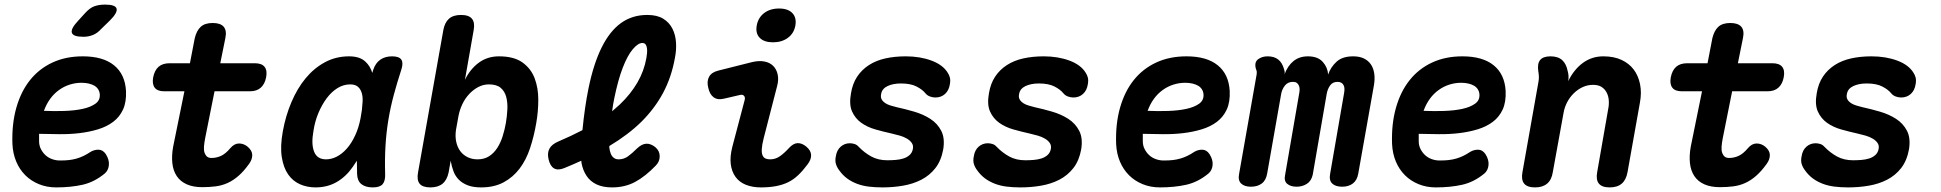

<svg xmlns="http://www.w3.org/2000/svg" viewBox="-20 -805 8440 835"><path d="M440 -135Q456 -110 453.5 -86.5Q451 -63 435 -50Q390 -13 339 -1.5Q288 10 224 10Q184 10 149.5 -4Q115 -18 90 -43Q65 -68 50.5 -102.5Q36 -137 34 -179Q31 -266 51 -336.5Q71 -407 110.5 -456.5Q150 -506 208 -533Q266 -560 340 -560Q428 -560 476 -521Q524 -482 528 -409Q530 -361 515 -328.5Q500 -296 472 -275Q444 -254 406 -242.5Q368 -231 325.5 -226Q283 -221 237.5 -221.5Q192 -222 150 -223V-191Q150 -172 158 -156.5Q166 -141 178 -130Q190 -119 206.5 -113Q223 -107 241 -107Q264 -107 281 -109Q298 -111 313.5 -115.5Q329 -120 343.5 -127Q358 -134 373 -144Q389 -154 408 -154Q427 -154 440 -135ZM171 -323Q216 -321 260.5 -322.5Q305 -324 339.5 -331.5Q374 -339 395 -354Q416 -369 414 -395Q413 -407 407 -416.5Q401 -426 391 -432Q381 -438 366.5 -441.5Q352 -445 335 -445Q308 -445 283 -437Q258 -429 236.5 -413.5Q215 -398 198.5 -375.5Q182 -353 171 -323ZM343 -645Q298 -645 292.5 -662.5Q287 -680 320 -715L351 -749Q371 -771 391 -778Q411 -785 437 -785Q482 -785 487 -767.5Q492 -750 458 -716L420 -679Q404 -661 384.5 -653Q365 -645 343 -645Z M1088 -530Q1118 -530 1130.5 -514.5Q1143 -499 1137.5 -469.5Q1132 -440 1114.5 -424Q1097 -408 1067 -408H913L872 -203Q868 -182 867 -166Q866 -150 870 -139.5Q874 -129 881 -123.5Q888 -118 900 -118Q921 -118 941 -127Q961 -136 982 -161Q999 -181 1019.5 -181Q1040 -181 1057 -167Q1077 -150 1077 -130.5Q1077 -111 1063 -92Q1040 -60 1017 -40Q994 -20 969.5 -9Q945 2 917.5 5.5Q890 9 860 9Q820 9 792 -3.5Q764 -16 748.5 -39.5Q733 -63 729.5 -95.5Q726 -128 733 -167L782 -408H694Q665 -408 653 -423.5Q641 -439 646 -468Q652 -499 669.5 -514.5Q687 -530 718 -530H806L827 -639Q835 -672 853 -688.5Q871 -705 905 -705Q939 -705 953 -688.5Q967 -672 960 -639L938 -530Z M1352 10Q1316 10 1285 -3.5Q1254 -17 1233.5 -46Q1213 -75 1205.5 -121.5Q1198 -168 1210 -234Q1222 -301 1247.5 -361Q1273 -421 1309.5 -465Q1346 -509 1393.5 -534.5Q1441 -560 1498 -560Q1545 -560 1569 -537Q1590 -518 1599 -488Q1601 -494 1603 -501Q1613 -531 1634 -545.5Q1655 -560 1685 -560Q1716 -560 1725.5 -545.5Q1735 -531 1725 -501Q1707 -446 1692.5 -392Q1678 -338 1669 -283.5Q1660 -229 1656.5 -171Q1653 -113 1655 -48Q1656 -18 1644 -4Q1632 10 1601 10Q1570 10 1552 -4Q1534 -18 1533 -48Q1532 -78 1532 -106Q1523 -92 1514 -79Q1485 -37 1444.5 -13.5Q1404 10 1352 10ZM1398 -112Q1421 -112 1444 -123.5Q1467 -135 1488 -158.5Q1509 -182 1525 -217Q1540 -249 1548 -291L1550 -303Q1555 -328 1556 -352Q1559 -377 1554.5 -396Q1550 -415 1538 -426.5Q1526 -438 1503 -438Q1474 -438 1448 -422Q1422 -406 1401 -378Q1380 -350 1364.5 -313Q1349 -276 1343 -234Q1333 -179 1346 -145.5Q1359 -112 1398 -112Z M1852 10Q1818 10 1805 -6Q1792 -22 1798 -55L1908 -674Q1914 -707 1932.5 -723.5Q1951 -740 1985 -740Q2019 -740 2032.5 -723.5Q2046 -707 2040 -674L2002 -458Q2025 -505 2062.5 -532.5Q2100 -560 2150 -560Q2215 -560 2252 -533.5Q2289 -507 2305 -465Q2321 -423 2321 -371.5Q2321 -320 2312 -269Q2302 -211 2285 -160Q2268 -109 2239.5 -71.5Q2211 -34 2170 -12Q2129 10 2072 10Q2038 10 2014.5 1Q1991 -8 1975.5 -23.5Q1960 -39 1952 -60.5Q1944 -82 1940 -106L1931 -55Q1924 -22 1904.5 -6Q1885 10 1852 10ZM2057 -112Q2086 -112 2107 -125.5Q2128 -139 2142.5 -161.5Q2157 -184 2166 -212.5Q2175 -241 2180 -270Q2185 -299 2186.5 -329Q2188 -359 2181.5 -383.5Q2175 -408 2157.5 -423Q2140 -438 2106 -438Q2082 -438 2060 -426.5Q2038 -415 2020 -395.5Q2002 -376 1990.5 -351.5Q1979 -327 1974 -301L1963 -240Q1959 -212 1964 -188.5Q1969 -165 1981.5 -148Q1994 -131 2013.5 -121.5Q2033 -112 2057 -112Z M2832 -85Q2787 -38 2742.5 -14Q2698 10 2642 10Q2602 10 2574.5 -3Q2547 -16 2531 -40Q2515 -64 2509 -96Q2508 -101 2508 -106Q2473 -90 2434 -74Q2407 -63 2390 -72.5Q2373 -82 2366 -111Q2359 -139 2369.5 -158.5Q2380 -178 2409 -190Q2465 -214 2513 -239Q2523 -340 2539 -419Q2561 -527 2596.5 -598.5Q2632 -670 2681 -705Q2730 -740 2795 -740Q2838 -740 2864.5 -723.5Q2891 -707 2904.5 -680Q2918 -653 2920 -619.5Q2922 -586 2915 -552Q2900 -469 2864 -401.5Q2828 -334 2770 -276Q2712 -219 2630 -170V-162Q2632 -147 2636.5 -136Q2641 -125 2649.5 -118.5Q2658 -112 2670 -112Q2693 -112 2711 -125Q2729 -138 2750 -159Q2771 -179 2790.5 -180Q2810 -181 2830 -165Q2849 -149 2849 -125.5Q2849 -102 2832 -85ZM2642 -321Q2660 -336 2676 -351Q2723 -396 2752 -446Q2781 -496 2791 -552Q2793 -563 2794 -574.5Q2795 -586 2793.5 -596Q2792 -606 2787.5 -612Q2783 -618 2773 -618Q2755 -618 2732 -591Q2709 -564 2688.5 -511Q2668 -458 2652 -380Q2646 -352 2642 -321Z M3129 -376Q3101 -369 3083.5 -382Q3066 -395 3060 -424Q3053 -452 3064 -471.5Q3075 -491 3104 -498L3251 -535Q3281 -542 3304.5 -537.5Q3328 -533 3342.5 -518.5Q3357 -504 3362 -481.5Q3367 -459 3360 -432L3301 -203Q3294 -175 3293 -157Q3292 -139 3296.5 -129Q3301 -119 3309.5 -115.5Q3318 -112 3329 -112Q3352 -112 3371 -125Q3390 -138 3411 -161Q3430 -182 3449 -182.5Q3468 -183 3487 -167Q3507 -150 3507.5 -130.5Q3508 -111 3492 -90Q3472 -63 3451.5 -43.5Q3431 -24 3407.5 -12.5Q3384 -1 3354.5 4.5Q3325 10 3289 10Q3252 10 3223.5 -1.5Q3195 -13 3178.5 -36Q3162 -59 3158 -91.5Q3154 -124 3165 -167L3218 -368Q3222 -381 3216 -388Q3210 -395 3198 -392ZM3342 -621Q3303 -621 3284 -640.5Q3265 -660 3271 -694Q3277 -728 3303 -748Q3329 -768 3368 -768Q3407 -768 3426 -748Q3445 -728 3439 -694Q3433 -660 3406.5 -640.5Q3380 -621 3342 -621Z M3818 10Q3785 10 3757.5 6.5Q3730 3 3706.5 -6Q3683 -15 3664 -29Q3645 -43 3630 -64Q3620 -77 3615.5 -91.5Q3611 -106 3615 -125Q3619 -152 3636 -167Q3653 -182 3676 -182Q3685 -182 3695.5 -179Q3706 -176 3714 -167Q3739 -141 3769 -124.5Q3799 -108 3839 -108Q3857 -108 3875.5 -109.5Q3894 -111 3909.5 -116Q3925 -121 3936 -131Q3947 -141 3950 -157Q3953 -172 3945.5 -183Q3938 -194 3924.5 -202Q3911 -210 3894 -215Q3877 -220 3859 -224Q3823 -232 3787.5 -242Q3752 -252 3725.5 -271Q3699 -290 3685.5 -320.5Q3672 -351 3681 -400Q3688 -442 3708 -472Q3728 -502 3759 -522Q3790 -542 3830.5 -551Q3871 -560 3919 -560Q3981 -560 4031 -541.5Q4081 -523 4102 -488Q4108 -479 4111 -467.5Q4114 -456 4111 -439Q4107 -412 4090 -396.5Q4073 -381 4048 -381Q4036 -381 4024 -385.5Q4012 -390 4004 -400Q3991 -416 3965.5 -429Q3940 -442 3898 -442Q3880 -442 3865.5 -439Q3851 -436 3839.5 -430.5Q3828 -425 3821 -416.5Q3814 -408 3812 -396Q3809 -382 3814.5 -372.5Q3820 -363 3830 -356.5Q3840 -350 3853.5 -346Q3867 -342 3879 -339Q3916 -331 3955.5 -319.5Q3995 -308 4026 -288Q4057 -268 4073.5 -236Q4090 -204 4082 -155Q4073 -106 4048 -74Q4023 -42 3987 -23.5Q3951 -5 3907.5 2.5Q3864 10 3818 10Z M4418 10Q4385 10 4357.5 6.5Q4330 3 4306.5 -6Q4283 -15 4264 -29Q4245 -43 4230 -64Q4220 -77 4215.5 -91.5Q4211 -106 4215 -125Q4219 -152 4236 -167Q4253 -182 4276 -182Q4285 -182 4295.5 -179Q4306 -176 4314 -167Q4339 -141 4369 -124.5Q4399 -108 4439 -108Q4457 -108 4475.5 -109.5Q4494 -111 4509.5 -116Q4525 -121 4536 -131Q4547 -141 4550 -157Q4553 -172 4545.5 -183Q4538 -194 4524.5 -202Q4511 -210 4494 -215Q4477 -220 4459 -224Q4423 -232 4387.5 -242Q4352 -252 4325.5 -271Q4299 -290 4285.5 -320.5Q4272 -351 4281 -400Q4288 -442 4308 -472Q4328 -502 4359 -522Q4390 -542 4430.5 -551Q4471 -560 4519 -560Q4581 -560 4631 -541.5Q4681 -523 4702 -488Q4708 -479 4711 -467.5Q4714 -456 4711 -439Q4707 -412 4690 -396.5Q4673 -381 4648 -381Q4636 -381 4624 -385.5Q4612 -390 4604 -400Q4591 -416 4565.5 -429Q4540 -442 4498 -442Q4480 -442 4465.5 -439Q4451 -436 4439.5 -430.5Q4428 -425 4421 -416.5Q4414 -408 4412 -396Q4409 -382 4414.5 -372.5Q4420 -363 4430 -356.5Q4440 -350 4453.5 -346Q4467 -342 4479 -339Q4516 -331 4555.5 -319.5Q4595 -308 4626 -288Q4657 -268 4673.5 -236Q4690 -204 4682 -155Q4673 -106 4648 -74Q4623 -42 4587 -23.5Q4551 -5 4507.5 2.5Q4464 10 4418 10Z M5240 -135Q5256 -110 5253.5 -86.5Q5251 -63 5235 -50Q5190 -13 5139 -1.5Q5088 10 5024 10Q4984 10 4949.5 -4Q4915 -18 4890 -43Q4865 -68 4850.5 -102.5Q4836 -137 4834 -179Q4831 -266 4851 -336.5Q4871 -407 4910.5 -456.5Q4950 -506 5008 -533Q5066 -560 5140 -560Q5228 -560 5276 -521Q5324 -482 5328 -409Q5330 -361 5315 -328.5Q5300 -296 5272 -275Q5244 -254 5206 -242.5Q5168 -231 5125.5 -226Q5083 -221 5037.5 -221.5Q4992 -222 4950 -223V-191Q4950 -172 4958 -156.5Q4966 -141 4978 -130Q4990 -119 5006.5 -113Q5023 -107 5041 -107Q5064 -107 5081 -109Q5098 -111 5113.5 -115.5Q5129 -120 5143.5 -127Q5158 -134 5173 -144Q5189 -154 5208 -154Q5227 -154 5240 -135ZM4971 -323Q5016 -321 5060.5 -322.5Q5105 -324 5139.5 -331.5Q5174 -339 5195 -354Q5216 -369 5214 -395Q5213 -407 5207 -416.5Q5201 -426 5191 -432Q5181 -438 5166.5 -441.5Q5152 -445 5135 -445Q5108 -445 5083 -437Q5058 -429 5036.5 -413.5Q5015 -398 4998.5 -375.5Q4982 -353 4971 -323Z M5420 7Q5392 7 5377.5 -7Q5363 -21 5369 -50L5445 -481Q5446 -488 5445.5 -493.5Q5445 -499 5442 -505Q5434 -534 5451 -547Q5468 -560 5493 -560Q5521 -560 5538.5 -546.5Q5556 -533 5564 -505Q5566 -499 5567 -493.5Q5568 -488 5566 -481Q5580 -519 5605.5 -539.5Q5631 -560 5668 -560Q5711 -560 5732.5 -536Q5754 -512 5756 -481Q5767 -513 5792.5 -536.5Q5818 -560 5865 -560Q5892 -560 5911 -551Q5930 -542 5941.5 -525.5Q5953 -509 5956.5 -485.5Q5960 -462 5955 -433L5887 -50Q5882 -21 5863.5 -7Q5845 7 5817 7Q5788 7 5773.5 -7Q5759 -21 5765 -51L5825 -398Q5827 -408 5827 -417.5Q5827 -427 5823.5 -434Q5820 -441 5813.5 -445Q5807 -449 5797 -449Q5776 -449 5765 -434Q5754 -419 5750 -398L5689 -45Q5683 -18 5663.5 -5.5Q5644 7 5619 7Q5593 7 5578 -5.5Q5563 -18 5569 -45L5630 -398Q5632 -408 5632 -417Q5632 -426 5628.5 -433.5Q5625 -441 5619 -445Q5613 -449 5603 -449Q5581 -449 5568.5 -433.5Q5556 -418 5552 -398L5491 -51Q5486 -21 5467.5 -7Q5449 7 5420 7Z M6440 -135Q6456 -110 6453.5 -86.5Q6451 -63 6435 -50Q6390 -13 6339 -1.5Q6288 10 6224 10Q6184 10 6149.5 -4Q6115 -18 6090 -43Q6065 -68 6050.5 -102.5Q6036 -137 6034 -179Q6031 -266 6051 -336.5Q6071 -407 6110.5 -456.5Q6150 -506 6208 -533Q6266 -560 6340 -560Q6428 -560 6476 -521Q6524 -482 6528 -409Q6530 -361 6515 -328.5Q6500 -296 6472 -275Q6444 -254 6406 -242.5Q6368 -231 6325.5 -226Q6283 -221 6237.5 -221.5Q6192 -222 6150 -223V-191Q6150 -172 6158 -156.5Q6166 -141 6178 -130Q6190 -119 6206.5 -113Q6223 -107 6241 -107Q6264 -107 6281 -109Q6298 -111 6313.5 -115.5Q6329 -120 6343.5 -127Q6358 -134 6373 -144Q6389 -154 6408 -154Q6427 -154 6440 -135ZM6171 -323Q6216 -321 6260.5 -322.5Q6305 -324 6339.5 -331.5Q6374 -339 6395 -354Q6416 -369 6414 -395Q6413 -407 6407 -416.5Q6401 -426 6391 -432Q6381 -438 6366.5 -441.5Q6352 -445 6335 -445Q6308 -445 6283 -437Q6258 -429 6236.5 -413.5Q6215 -398 6198.5 -375.5Q6182 -353 6171 -323Z M6723 -560Q6756 -560 6774 -543.5Q6792 -527 6798 -495Q6801 -485 6801.5 -473.5Q6802 -462 6800 -452Q6825 -503 6864 -531.5Q6903 -560 6953 -560Q6999 -560 7032 -544.5Q7065 -529 7085 -502.5Q7105 -476 7112.5 -439Q7120 -402 7112 -359L7058 -56Q7052 -23 7033 -6.5Q7014 10 6980 10Q6947 10 6933.5 -6.5Q6920 -23 6926 -56L6974 -331Q6978 -350 6976.5 -369Q6975 -388 6967 -403Q6959 -418 6945 -427Q6931 -436 6908 -436Q6884 -436 6862.5 -426Q6841 -416 6823.5 -398.5Q6806 -381 6795 -359.5Q6784 -338 6780 -315L6733 -56Q6728 -23 6708.5 -6.5Q6689 10 6656 10Q6622 10 6608.5 -6.5Q6595 -23 6601 -56L6671 -451Q6673 -462 6672.5 -473Q6672 -484 6670 -495Q6665 -528 6678 -544Q6691 -560 6723 -560Z M7688 -530Q7718 -530 7730.5 -514.5Q7743 -499 7737.5 -469.5Q7732 -440 7714.5 -424Q7697 -408 7667 -408H7513L7472 -203Q7468 -182 7467 -166Q7466 -150 7470 -139.5Q7474 -129 7481 -123.5Q7488 -118 7500 -118Q7521 -118 7541 -127Q7561 -136 7582 -161Q7599 -181 7619.5 -181Q7640 -181 7657 -167Q7677 -150 7677 -130.5Q7677 -111 7663 -92Q7640 -60 7617 -40Q7594 -20 7569.5 -9Q7545 2 7517.5 5.5Q7490 9 7460 9Q7420 9 7392 -3.5Q7364 -16 7348.5 -39.5Q7333 -63 7329.5 -95.5Q7326 -128 7333 -167L7382 -408H7294Q7265 -408 7253 -423.5Q7241 -439 7246 -468Q7252 -499 7269.5 -514.5Q7287 -530 7318 -530H7406L7427 -639Q7435 -672 7453 -688.5Q7471 -705 7505 -705Q7539 -705 7553 -688.5Q7567 -672 7560 -639L7538 -530Z M8018 10Q7985 10 7957.5 6.5Q7930 3 7906.5 -6Q7883 -15 7864 -29Q7845 -43 7830 -64Q7820 -77 7815.5 -91.5Q7811 -106 7815 -125Q7819 -152 7836 -167Q7853 -182 7876 -182Q7885 -182 7895.5 -179Q7906 -176 7914 -167Q7939 -141 7969 -124.5Q7999 -108 8039 -108Q8057 -108 8075.5 -109.5Q8094 -111 8109.5 -116Q8125 -121 8136 -131Q8147 -141 8150 -157Q8153 -172 8145.5 -183Q8138 -194 8124.5 -202Q8111 -210 8094 -215Q8077 -220 8059 -224Q8023 -232 7987.5 -242Q7952 -252 7925.5 -271Q7899 -290 7885.5 -320.5Q7872 -351 7881 -400Q7888 -442 7908 -472Q7928 -502 7959 -522Q7990 -542 8030.5 -551Q8071 -560 8119 -560Q8181 -560 8231 -541.5Q8281 -523 8302 -488Q8308 -479 8311 -467.5Q8314 -456 8311 -439Q8307 -412 8290 -396.5Q8273 -381 8248 -381Q8236 -381 8224 -385.5Q8212 -390 8204 -400Q8191 -416 8165.5 -429Q8140 -442 8098 -442Q8080 -442 8065.5 -439Q8051 -436 8039.5 -430.5Q8028 -425 8021 -416.5Q8014 -408 8012 -396Q8009 -382 8014.5 -372.5Q8020 -363 8030 -356.5Q8040 -350 8053.5 -346Q8067 -342 8079 -339Q8116 -331 8155.5 -319.5Q8195 -308 8226 -288Q8257 -268 8273.5 -236Q8290 -204 8282 -155Q8273 -106 8248 -74Q8223 -42 8187 -23.5Q8151 -5 8107.5 2.5Q8064 10 8018 10Z"/></svg>

Font: Maple Mono
Style: Bold Italic
Weight: 700
Italic angle: -10°
Monospace: yes
Designer: subframe7536
Version: Version 7.000